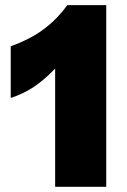

<svg xmlns="http://www.w3.org/2000/svg" viewBox="-20 -723 492 743"><path d="M193.4 0V-457.5Q148.9 -411.6 109.4 -385.7Q69.8 -359.9 21.5 -343.8V-543.9Q57.1 -556.6 94 -575.4Q130.9 -594.2 168 -624.8Q205.1 -655.3 240.7 -703.1H391.1V0Z"/></svg>

Font: Schibsted Grotesk Black
Style: Regular
Weight: 900
Designer: Bakken & Baeck AS, Henrik Kongsvoll
Foundry: Schibsted ASA
Version: Version 1.100;gftools[0.9.25]